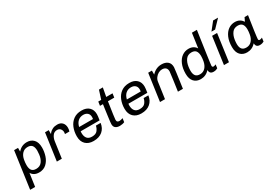

<svg xmlns="http://www.w3.org/2000/svg" viewBox="56 -1837 4490 3135"><g transform="rotate(-30 2300.5 -269.5)"><path d="M531 -320Q531 -243 506.5 -167Q482 -91 427.5 -40.5Q373 10 289 10Q237 10 201 -10Q165 -30 146 -65L111 181H17L114 -511H188V-441Q255 -521 357 -521Q435 -521 483 -470.5Q531 -420 531 -320ZM176 -292Q167 -243 167 -196Q167 -132 192 -98.5Q217 -65 276 -65Q347 -65 385.5 -115.5Q424 -166 433 -243Q438 -286 438 -313Q438 -379 412.5 -412.5Q387 -446 329 -446Q267 -446 227.5 -404Q188 -362 176 -292Z M1059 -389Q1059 -354 1048 -323H965Q969 -343 969 -358Q969 -391 947.5 -418.5Q926 -446 884 -446Q831 -446 800.5 -404Q770 -362 762 -305L719 0H625L697 -511H767V-435Q771 -445 789 -465Q807 -485 843 -503Q879 -521 931 -521Q992 -521 1025.5 -484.5Q1059 -448 1059 -389Z M1579 -344Q1579 -309 1566 -234H1209Q1207 -212 1207 -202Q1207 -139 1236 -102Q1265 -65 1328 -65Q1401 -65 1432 -105Q1463 -145 1471 -190H1560Q1547 -96 1483.5 -43Q1420 10 1318 10H1314Q1222 10 1167.5 -43Q1113 -96 1113 -193Q1113 -282 1143.5 -357Q1174 -432 1235.5 -476.5Q1297 -521 1386 -521H1393Q1478 -521 1528.5 -474Q1579 -427 1579 -344ZM1222 -307H1484Q1487 -327 1487 -343Q1487 -393 1457 -419.5Q1427 -446 1378 -446Q1320 -446 1279.5 -411Q1239 -376 1222 -307Z M1881 -674 1851 -511H1970L1959 -436H1840Q1795 -139 1795 -112Q1795 -83 1809 -73Q1823 -63 1845 -63Q1856 -63 1876 -68Q1896 -73 1909 -78L1899 -8Q1882 0 1857.5 5Q1833 10 1811 10Q1760 10 1730.5 -12.5Q1701 -35 1701 -83Q1701 -110 1717 -226Q1733 -342 1736 -367L1746 -436H1690L1701 -511H1756L1808 -674Z M2479 -344Q2479 -309 2466 -234H2109Q2107 -212 2107 -202Q2107 -139 2136 -102Q2165 -65 2228 -65Q2301 -65 2332 -105Q2363 -145 2371 -190H2460Q2447 -96 2383.5 -43Q2320 10 2218 10H2214Q2122 10 2067.5 -43Q2013 -96 2013 -193Q2013 -282 2043.5 -357Q2074 -432 2135.5 -476.5Q2197 -521 2286 -521H2293Q2378 -521 2428.5 -474Q2479 -427 2479 -344ZM2122 -307H2384Q2387 -327 2387 -343Q2387 -393 2357 -419.5Q2327 -446 2278 -446Q2220 -446 2179.5 -411Q2139 -376 2122 -307Z M3053 -380Q3053 -357 3002 0H2908Q2919 -77 2926 -126Q2933 -175 2937 -204Q2956 -342 2956 -356Q2956 -402 2931.5 -424Q2907 -446 2863 -446Q2828 -446 2794 -427Q2760 -408 2736 -375.5Q2712 -343 2707 -304L2664 0H2570L2642 -511H2712V-436Q2790 -521 2895 -521Q2967 -521 3010 -486Q3053 -451 3053 -380Z M3548 -446 3587 -720H3681L3660 -576Q3652 -520 3622.5 -316Q3593 -112 3593 -92Q3593 -79 3600 -72Q3607 -65 3617 -65Q3628 -65 3641.5 -69.5Q3655 -74 3664 -79L3655 -10Q3642 -2 3622 4Q3602 10 3578 10Q3502 10 3502 -65Q3433 10 3337 10Q3258 10 3210.5 -40.5Q3163 -91 3163 -190Q3163 -294 3195.5 -369Q3228 -444 3283 -482.5Q3338 -521 3405 -521Q3455 -521 3492 -500.5Q3529 -480 3548 -446ZM3262 -269Q3256 -229 3256 -193Q3256 -131 3281.5 -98Q3307 -65 3365 -65Q3426 -65 3465.5 -108Q3505 -151 3518 -222Q3527 -272 3527 -315Q3527 -378 3502 -412Q3477 -446 3418 -446Q3348 -446 3310.5 -395.5Q3273 -345 3262 -269Z M3941 -511 3870 0H3776L3847 -511ZM4077 -720V-716L3941 -575H3872L3987 -720Z M4421 -446H4428L4459 -511H4524Q4502 -371 4484 -241Q4466 -111 4466 -90Q4466 -65 4490 -65Q4501 -65 4514.5 -69.5Q4528 -74 4537 -79L4528 -10Q4515 -2 4495 4Q4475 10 4451 10Q4375 10 4375 -65Q4306 10 4210 10Q4131 10 4083.5 -40.5Q4036 -91 4036 -190Q4036 -294 4068.5 -369Q4101 -444 4156 -482.5Q4211 -521 4278 -521Q4328 -521 4365 -500.5Q4402 -480 4421 -446ZM4135 -269Q4129 -229 4129 -193Q4129 -131 4154.5 -98Q4180 -65 4238 -65Q4300 -65 4339.5 -108.5Q4379 -152 4391 -222Q4400 -272 4400 -315Q4400 -378 4375 -412Q4350 -446 4291 -446Q4221 -446 4183.5 -395.5Q4146 -345 4135 -269Z"/></g></svg>

Font: Chivo
Style: Italic
Weight: 400
Italic angle: -8.05°
Designer: Hector Gatti
Foundry: Omnibus-Type
Version: Version 1.007